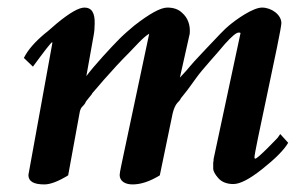

<svg xmlns="http://www.w3.org/2000/svg" viewBox="-20 -462 797 507"><path d="M330 25C352 25 376 17 402 1L436 -163C439 -175 443 -184 448 -190C453 -195 455 -197 458 -203L466 -213C476 -225 490 -245 498 -256C515 -280 551 -318 574 -346C592 -366 604 -376 610 -376C612 -376 614 -376 615 -375V-374L544 -42V-41C544 -38 544 -36 543 -33V-17C543 -10 548 -1 557 9C566 19 580 24 596 24C614 24 639 11 673 -16C707 -43 730 -66 741 -85L720 -108L713 -98C710 -95 661 -43 654 -43C653 -43 652 -44 652 -46C649 -51 723 -379 723 -401C723 -423 697 -442 672 -442C648 -442 604 -411 584 -394C575 -387 555 -366 523 -332C467 -273 490 -294 455 -257L481 -373C483 -396 476 -415 461 -428C452 -437 439 -442 422 -442C404 -442 375 -426 334 -394C321 -383 308 -372 296 -360C274 -338 227 -287 208 -261L227 -367C229 -377 230 -388 230 -399C231 -428 222 -442 203 -442C188 -442 164 -428 131 -401C112 -385 111 -383 98 -373C73 -352 54 -331 43 -309L67 -286C97 -327 114 -349 118 -351V-347L55 0C55 17 69 25 97 25C113 25 134 17 160 1L190 -163C191 -170 193 -175 196 -179C200 -183 205 -188 207 -194C208 -195 213 -202 223 -214V-215C230 -223 236 -230 242 -237L254 -251C276 -276 298 -300 322 -324C335 -337 358 -364 374 -373L304 -43C303 -36 296 -8 296 0C296 16 310 25 330 25Z"/></svg>

Font: fbb
Style: Bold Italic
Weight: 700
Italic angle: -12°
Designer: David J. Perry, Michael Sharpe
Version: Version 0.991